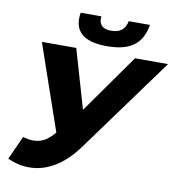

<svg xmlns="http://www.w3.org/2000/svg" viewBox="-97 -990 1015 1094"><g transform="rotate(10 411.0 -442.5)"><path d="M81 -148Q112 -138 141 -138Q175 -138 203 -153Q231 -168 257 -199L263 -205L92 -700H291L390 -359L631 -700H822L422 -151Q360 -66 289.5 -24.5Q219 17 144 17Q112 17 81.5 10Q51 3 19 -11ZM461 -740Q278 -740 278 -867.5Q278 -884 281 -902H401Q400 -894.5 400 -887.5Q400 -863 416 -847Q432 -831 470 -831Q546 -831 559 -902H682Q668 -818 614.5 -779Q561 -740 461 -740Z"/></g></svg>

Font: Argentum Sans
Style: Bold Italic
Weight: 700
Italic angle: -11°
Designer: Julieta Ulanovsky (font), Cristiano Sobral (main changes and remaster)
Foundry: Julieta Ulanovsky (font), Cristiano Sobral (main changes and remaster)
Version: Version 2.007;June 15, 2022;FontCreator 14.0.0.2814 64-bit; 